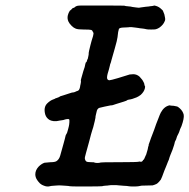

<svg xmlns="http://www.w3.org/2000/svg" viewBox="-20 -659 686 696"><path d="M283 -639Q308 -639 369 -639Q430 -639 430 -638.5Q430 -638 436 -637Q449 -636 455 -635Q457 -634 462 -633.5Q467 -633 473 -632Q483 -630 490 -632Q491 -632 497.5 -633Q504 -634 508.5 -634.5Q513 -635 519 -635.5Q525 -636 525 -636.5Q525 -637 530 -637L537 -638Q536 -639 539 -639Q552 -637 561.5 -629Q571 -621 571 -619Q571 -618 573 -614Q576 -609 578 -596Q580 -587 577 -582Q572 -569 558 -559Q552 -555 545 -553Q542 -552 528 -552Q514 -552 511 -553Q503 -555 493 -556Q488 -556 487.5 -556.5Q487 -557 482 -557.5Q477 -558 471 -559Q454 -562 445 -560Q441 -560 424 -559Q413 -558 411 -554Q408 -546 406 -524Q405 -517 403 -509Q401 -501 396 -483Q394 -476 392 -469Q388 -455 384 -441Q382 -432 380.5 -429Q379 -426 378.5 -422Q378 -418 375 -408Q373 -400 370 -391Q368 -383 368 -378Q368 -369 376 -368Q381 -368 408 -376Q440 -386 450 -389Q456 -390 463 -390Q476 -390 486 -381Q491 -376 495 -370.5Q499 -365 500 -362Q501 -359 502 -359Q503 -357 504 -350Q505 -348 505 -347Q507 -346 505 -338Q502 -326 490 -315Q482 -309 475 -306Q458 -299 448 -298Q441 -297 440 -295Q438 -293 401 -282Q392 -279 389 -278Q386 -277 381 -277Q376 -276 359 -272.5Q342 -269 340 -268Q332 -265 330 -253Q329 -248 327.5 -242.5Q326 -237 326 -232Q325 -225 318 -198Q316 -192 314 -185.5Q312 -179 310 -172Q306 -156 304 -149Q303 -145 301 -138Q299 -131 297 -123.5Q295 -116 292 -105.5Q289 -95 288 -90Q287 -85 288 -82Q289 -77 292.5 -74Q296 -71 311 -71Q323 -71 323 -70Q322 -70 323 -69H325Q330 -68 337 -68.5Q344 -69 345 -70Q346 -71 410 -71Q480 -71 484 -73Q486 -74 488 -73Q494 -71 498 -77Q498 -79 499 -79Q502 -79 508 -95Q509 -98 510 -99Q511 -102 512 -106Q513 -111 515 -116Q516 -119 516 -120.5Q516 -122 517 -126Q520 -134 519 -135Q519 -135 523 -146Q527 -157 527.5 -159Q528 -161 531 -168Q534 -175 539 -189Q544 -203 546 -209Q552 -223 555 -232Q559 -243 563 -251Q575 -273 594 -277Q595 -278 595 -277L601 -276Q610 -276 617 -274Q621 -273 622 -273Q624 -273 632 -266Q643 -256 646 -243Q648 -230 638 -202Q636 -197 633 -191Q629 -178 627 -175L622 -165L620 -159Q618 -152 618 -153L614 -145Q613 -142 612.5 -138.5Q612 -135 611 -133Q606 -116 598 -98Q597 -95 595 -90Q593 -85 592 -80Q590 -75 588.5 -72Q587 -69 585 -63Q583 -57 581 -53Q579 -49 576 -41Q566 -13 563 -8Q562 -6 556.5 0Q551 6 547 8Q538 12 533 13Q530 13 493 14Q487 15 482.5 16Q478 17 464 17Q450 17 446 16Q442 15 429.5 14.5Q417 14 411 13Q405 12 392 12Q379 12 374 13Q369 14 363 14Q352 15 350.5 16Q349 17 274 17Q236 17 232.5 16Q229 15 220 14.5Q211 14 205 13.5Q199 13 195 13Q191 13 185 13.5Q179 14 171.5 14.5Q164 15 161 16Q151 19 139 14Q132 12 125 6Q119 0 115 -6Q108 -16 108 -27Q108 -42 120 -55Q130 -65 141 -69Q146 -70 163 -71Q179 -71 185 -75Q194 -81 198 -94Q202 -110 210 -137Q213 -149 215 -155.5Q217 -162 218 -168Q220 -173 221 -174Q223 -175 227 -191Q228 -195 229.5 -201Q231 -207 231.5 -215.5Q232 -224 231 -226Q229 -229 216 -226Q211 -224 207 -223.5Q203 -223 197 -222Q186 -219 174 -220Q166 -221 160 -224Q148 -231 144 -244Q137 -270 151 -284Q162 -295 174 -299Q180 -301 180 -302Q180 -302 186 -304Q195 -307 197 -309Q198 -310 198.5 -310Q199 -310 210 -313.5Q221 -317 230 -320Q239 -323 241 -323.5Q243 -324 246 -324Q249 -324 259 -329Q261 -329 262 -330Q267 -332 267 -335Q268 -335 270 -343Q270 -346 271 -349.5Q272 -353 272 -353.5Q272 -354 273 -359Q274 -366 273 -366.5Q272 -367 282 -401Q284 -407 287 -416Q288 -422 289 -425.5Q290 -429 290.5 -431Q291 -433 291.5 -433Q292 -433 292 -433L294 -435Q295 -438 296 -441.5Q297 -445 297.5 -445Q298 -445 298 -445Q298 -445 299 -449.5Q300 -454 300.5 -456.5Q301 -459 301.5 -462.5Q302 -466 301.5 -467Q301 -468 308 -496Q310 -504 312 -511Q319 -532 319 -537Q319 -541 317 -543Q315 -549 310.5 -550.5Q306 -552 283 -552Q263 -552 255 -555Q247 -558 240 -565Q231 -574 228 -581Q223 -592 226 -604Q228 -612 233 -620Q235 -621 237.5 -623.5Q240 -626 242 -628Q244 -630 244 -630Q244 -629 250 -632L255 -636L261 -638Q263 -639 283 -639Z"/></svg>

Font: TT2020 Style E
Style: Italic
Weight: 400
Italic angle: -15°
Version: Version 0.2.000